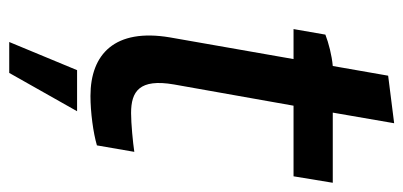

<svg xmlns="http://www.w3.org/2000/svg" viewBox="-249 -444 874 416"><g transform="rotate(90 188.0 -236.0)"><path d="M188 5C223 5 268 -1 295 -9L309 -90C289 -87 248 -83 225 -83C178 -83 150 -101 163 -176L209 -435H362L376 -520H224L247 -653L144 -640L123 -520C100 -518 73 -511 55 -504L43 -435H108L61 -167C41 -48 97 5 188 5ZM71 181H138L221 34H132Z"/></g></svg>

Font: Fixel Text 20240404 Medium
Style: Italic
Weight: 500
Width: 4
Italic angle: -10°
Designer: AlfaBravo + MacPaw
Foundry: Kyrylo Tkachov, Marchela Mozhyna, Serhii Makarenko, Maria Weinstein, Zakhar Kryvoshyya
Version: Version 1.211;Glyphs 3.2 (3225)